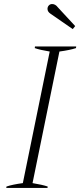

<svg xmlns="http://www.w3.org/2000/svg" viewBox="-20 -930 397 950"><path d="M230 -862Q215 -872 215 -886Q215 -896 221.5 -903Q228 -910 238 -910Q254 -910 266 -894L352 -801L340 -786ZM12 -7Q41 -17 93 -24L226 -675Q177 -683 152 -692L153 -700H357L356 -692Q326 -682 274 -675L141 -24Q190 -16 216 -7L215 0H11Z"/></svg>

Font: Trirong ExtraLight
Style: Italic
Weight: 275
Italic angle: -12°
Designer: Katatrad Team
Foundry: CadsonDemak
Version: Version 1.003